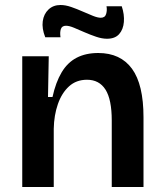

<svg xmlns="http://www.w3.org/2000/svg" viewBox="-20 -748 656 768"><path d="M69 0V-317V-523H175L172 -360H190Q203 -419 226.5 -458.5Q250 -498 286.5 -517Q323 -536 373 -536Q462 -536 508 -473Q554 -410 554 -279V0H427V-266Q427 -350 402 -389.5Q377 -429 328 -429Q285 -429 256 -402.5Q227 -376 211.5 -331.5Q196 -287 195 -233V0ZM408 -593Q388 -593 364.5 -601Q341 -609 318 -619Q295 -629 276 -637Q257 -645 244 -645Q228 -645 223.5 -632Q219 -619 222 -599H161Q147 -634 151 -663Q155 -692 174 -710Q193 -728 222 -728Q242 -728 265 -720Q288 -712 310.5 -702Q333 -692 352 -684.5Q371 -677 383 -677Q400 -677 404.5 -692Q409 -707 406 -723H467Q478 -690 475.5 -660Q473 -630 456.5 -611.5Q440 -593 408 -593Z"/></svg>

Font: Bricolage Grotesque 18pt SemiBold
Style: Regular
Weight: 600
Version: Version 1.001;gftools[0.9.33.dev8+g029e19f]